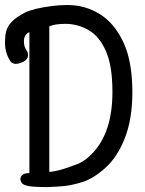

<svg xmlns="http://www.w3.org/2000/svg" viewBox="-62 -738 582 772"><path d="M128.9 14.2Q74.2 14.2 52.5 10Q30.8 5.9 25.4 -2.7Q20 -11.2 20 -16.1Q20 -42 56.2 -42V-608.9Q34.2 -599.1 34.2 -571.8Q34.2 -549.8 43.9 -537.1Q50.8 -527.8 50.8 -516.1Q49.8 -498 31.5 -489.5Q13.2 -481 -1 -481Q-8.8 -481.9 -17.1 -487.8Q-42 -521 -42 -567.9L-41 -586.9Q-39.1 -626 -15.1 -649.9Q3.9 -669.9 37.8 -687Q71.8 -704.1 147 -713.9Q178.2 -717.8 209 -717.8Q280.8 -717.8 339.8 -680.9Q398.9 -644 434.6 -567.1Q470.2 -490.2 470.2 -367.2Q470.2 -258.8 439.7 -181.9Q409.2 -105 360.6 -62Q312 -19 268.1 -5.6Q224.1 7.8 192.1 10.5Q160.2 13.2 128.9 14.2ZM136.2 -46.9Q172.9 -48.8 237.8 -74.2Q274.9 -85 308.1 -120.1Q390.1 -204.1 390.1 -368.2Q390.1 -474.1 363.5 -533.4Q336.9 -592.8 293.5 -617.4Q250 -642.1 200.2 -642.1Q158.2 -642.1 136.2 -631.8Z"/></svg>

Font: LXGW WenKai Mono GB Screen
Style: Regular
Weight: 400
Monospace: yes
Designer: LXGW / Fontworks Inc.
Foundry: LXGW / Fontworks Inc.
Version: Version 1.510;January 18,2025